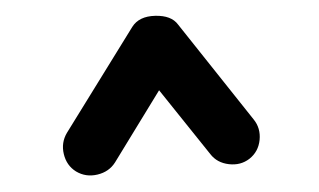

<svg xmlns="http://www.w3.org/2000/svg" viewBox="-20 -754 395 238"><path d="M74.2 -541.5Q62.5 -548.8 59.1 -563Q55.7 -577.1 63 -589.4L144 -720.7Q152.3 -733.9 172.4 -734.4Q192.4 -734.9 200.7 -723.6L294.4 -606Q303.2 -595.2 301.8 -580.6Q300.3 -565.9 289.1 -557.1Q278.3 -548.8 263.7 -550.5Q249 -552.2 240.7 -563L177.2 -642.1L122.6 -552.7Q115.2 -541 100.8 -537.6Q86.4 -534.2 74.2 -541.5Z"/></svg>

Font: Mikhak-FD Bold
Style: Regular
Weight: 700
Designer: Amin Abedi
Version: Version 3.3